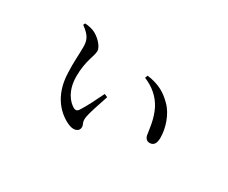

<svg xmlns="http://www.w3.org/2000/svg" viewBox="-85 -740 1171 988"><g transform="rotate(30 500.0 -246.0)"><path d="M239 -385C239 -344 234 -288 237 -232C241 -94 317 -27 377 -2C413 13 439 -1 439 -25C439 -44 425 -47 431 -83C435 -108 457 -172 474 -224L455 -232C432 -185 406 -131 382 -95C374 -85 366 -84 355 -89C325 -105 283 -151 283 -238C283 -330 312 -374 312 -404C312 -431 273 -471 239 -485C224 -491 204 -495 186 -496L181 -485C230 -449 239 -426 239 -385ZM593 -408C647 -386 687 -351 712 -304C741 -247 744 -189 750 -156C754 -138 766 -129 780 -129C804 -129 816 -145 816 -181C816 -234 794 -307 750 -350C713 -387 673 -414 599 -424Z"/></g></svg>

Font: Harano Aji Mincho KR
Style: Regular
Weight: 400
Foundry: Masamichi Hosoda
Version: HaranoAjiMinchoKR-Regular version 20230610;ttx 4.39.4